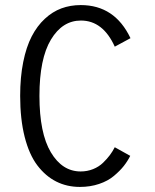

<svg xmlns="http://www.w3.org/2000/svg" viewBox="-20 -726 610 757"><path d="M295 11Q244 11 201.8 -10.2Q159.5 -31.5 127.2 -74Q95 -116.5 77.2 -186.5Q59.5 -256.5 59.5 -348Q59.5 -421.5 71.5 -481.2Q83.5 -541 105 -582.5Q126.5 -624 156.8 -652Q187 -680 222.2 -693Q257.5 -706 298.5 -706Q432.5 -706 494.5 -575.5L432.5 -542Q386 -645 299 -645Q226 -645 180.8 -569.8Q135.5 -494.5 135.5 -348Q135.5 -201 180.5 -125.5Q225.5 -50 298 -50Q324 -50 347 -59.2Q370 -68.5 386.2 -84.2Q402.5 -100 413.2 -114.5Q424 -129 432.5 -145.5L493.5 -111.5Q483 -90.5 468 -71.5Q453 -52.5 429.2 -32.5Q405.5 -12.5 370.8 -0.8Q336 11 295 11Z"/></svg>

Font: League Mono Narrow Light
Style: Regular
Weight: 300
Width: 3
Designer: Tyler Finck
Foundry: The League of Moveable Type / Tyler Finck
Version: Version 2.210